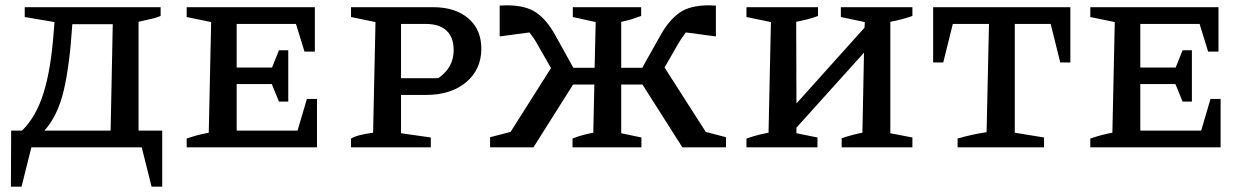

<svg xmlns="http://www.w3.org/2000/svg" viewBox="-20 -554 4693 722"><path d="M21 148 22 -63H63Q116 -115 144 -205Q172 -295 182 -435L185 -471L73 -490V-527H584V-494Q568 -487 551 -483.5Q534 -480 501 -472V-63H590V148H550L513 0H98L61 148ZM252 -463Q242 -308 219.5 -213Q197 -118 147 -63H396L404 -463Z M1134 -182H1172V0H682V-33Q702 -40 722.5 -45.5Q743 -51 765 -55L774 -471L682 -490V-527H1164V-360H1125L1093 -464H870V-300H1003L1029 -365H1064V-172H1029L1002 -238H870V-63H1099Z M1608 -527Q1692 -527 1741 -485Q1790 -443 1790 -371Q1790 -293 1733 -245Q1676 -197 1582 -197H1488V-53L1600 -37V0H1300V-33Q1314 -41 1334 -46Q1354 -51 1383 -55L1392 -471L1300 -490V-527ZM1581 -464H1488V-260H1628Q1686 -300 1686 -365Q1686 -414 1659 -439Q1632 -464 1581 -464Z M1986 0H1823V-38L1900 -58L2052 -298L2000 -389Q1994 -400 1986.5 -411Q1979 -422 1971 -432L1859 -417V-533Q1877 -534 1886 -534Q1956 -534 1996 -507Q2036 -480 2069 -420L2136 -299H2216L2220 -471L2134 -490V-527H2391V-494Q2372 -487 2354.5 -481.5Q2337 -476 2316 -472V-299H2395L2463 -420Q2494 -476 2533.5 -505Q2573 -534 2646 -534Q2655 -534 2672 -533V-417L2559 -432Q2545 -414 2530 -389L2479 -300L2634 -58L2710 -38V0H2546L2396 -236H2316V-53L2392 -37V0H2133V-33Q2153 -41 2171.5 -46Q2190 -51 2211 -55L2215 -236H2135Z M2787 0V-33Q2807 -40 2827.5 -45.5Q2848 -51 2870 -55L2879 -471L2787 -490V-527H3056V-494Q3038 -487 3016.5 -481.5Q2995 -476 2974 -472L2975 -165L3231 -450L3232 -471L3142 -490V-527H3411V-494Q3391 -487 3370.5 -481.5Q3350 -476 3328 -472V-53L3411 -37V0H3145V-34Q3165 -41 3184 -46Q3203 -51 3223 -55L3229 -356L2975 -74V-53L3054 -37V0Z M4005 -527V-319H3967L3931 -464H3796V-55L3906 -37V0H3581V-33Q3608 -41 3635.5 -47Q3663 -53 3690 -57L3699 -464H3563L3527 -319H3489V-527Z M4532 -182H4570V0H4080V-33Q4100 -40 4120.5 -45.5Q4141 -51 4163 -55L4172 -471L4080 -490V-527H4562V-360H4523L4491 -464H4268V-300H4401L4427 -365H4462V-172H4427L4400 -238H4268V-63H4497Z"/></svg>

Font: Piazzolla SC Medium
Style: Regular
Weight: 500
Designer: Juan Pablo del Peral
Foundry: Huerta Tipografica
Version: Version 1.330